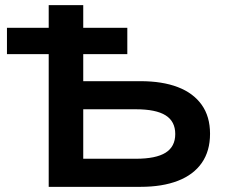

<svg xmlns="http://www.w3.org/2000/svg" viewBox="-20 -725 881 745"><path d="M169 0V-515H7V-617H169V-705H303V-617H474V-515H303V-410H525Q610 -410 670 -387Q730 -364 762.5 -318.5Q795 -273 795 -206Q795 -139 763 -93Q731 -47 670.5 -23.5Q610 0 525 0ZM303 -109H507Q585 -109 622.5 -132.5Q660 -156 660 -205Q660 -254 622.5 -277.5Q585 -301 507 -301H303Z"/></svg>

Font: Nunito Sans 10pt SemiExpanded
Style: Bold
Weight: 700
Width: 6
Designer: Vernon Adams
Foundry: Vernon Adams
Version: Version 3.101;gftools[0.9.27]